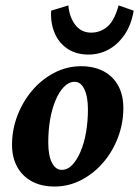

<svg xmlns="http://www.w3.org/2000/svg" viewBox="-20 -681 514 709"><path d="M181.6 7.8Q132.8 7.8 97.7 -11.2Q62.5 -30.3 43.5 -64.9Q24.4 -99.6 24.4 -146.5Q24.4 -202.1 44.4 -254.4Q64.5 -306.6 99.6 -347.7Q134.8 -388.7 181.2 -412.6Q227.5 -436.5 279.3 -436.5Q327.1 -436.5 362.3 -418Q397.5 -399.4 416.5 -364.7Q435.5 -330.1 435.5 -281.2Q435.5 -226.6 416 -174.3Q396.5 -122.1 361.3 -81.1Q326.2 -40 279.8 -16.1Q233.4 7.8 181.6 7.8ZM208 -53.7Q229.5 -53.7 247.1 -72.3Q264.6 -90.8 277.8 -122.1Q291 -153.3 297.9 -193.4Q304.7 -233.4 304.7 -276.4Q304.7 -324.2 291.5 -351.6Q278.3 -378.9 255.9 -378.9Q234.4 -378.9 216.3 -360.4Q198.2 -341.8 185.1 -310.5Q171.9 -279.3 165 -239.3Q158.2 -199.2 158.2 -155.3Q158.2 -106.4 171.9 -80.1Q185.5 -53.7 208 -53.7ZM418 -661.1 473.6 -641.6Q464.8 -588.9 439.9 -552.7Q415 -516.6 380.9 -498Q346.7 -479.5 306.6 -479.5Q260.7 -479.5 228.5 -501.5Q196.3 -523.4 181.2 -560.5Q166 -597.7 168.9 -641.6L232.4 -661.1Q236.3 -617.2 258.3 -588.9Q280.3 -560.5 316.4 -560.5Q350.6 -560.5 376.5 -582.5Q402.3 -604.5 418 -661.1Z"/></svg>

Font: Crimson Pro ExtraLight
Style: Bold Italic
Weight: 700
Italic angle: -12°
Version: Version 1.002